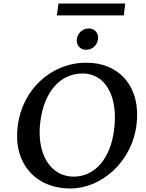

<svg xmlns="http://www.w3.org/2000/svg" viewBox="-20 -1056 826 1087"><path d="M379 11C552 11 727 -137 753 -351C779 -558 661 -701 468 -701C269 -701 105 -548 80 -341C54 -134 178 11 379 11ZM208 -365C229 -535 320 -640 447 -640C577 -640 650 -511 626 -322C606 -159 518 -56 397 -56C266 -56 186 -184 208 -365ZM302 -969H681L689 -1036H311ZM415 -835C411 -800 433 -774 468 -774C502 -774 531 -800 535 -835C539 -868 517 -895 483 -895C447 -895 419 -868 415 -835Z"/></svg>

Font: TPK Tissa Web Medium
Style: Italic
Weight: 500
Italic angle: -7°
Designer: Jacques Le Bailly, Suppakit Chalermlarp | Katatrad Co.,Ltd.
Foundry: Jacques Le Bailly, Cadson Demak Co.,Ltd.
Version: Version 5.000;Glyphs 3.1.2 (3151)